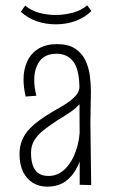

<svg xmlns="http://www.w3.org/2000/svg" viewBox="-20 -691 427 718"><path d="M278 0V-137L277 -366Q276 -433 253.5 -461.5Q231 -490 192 -490Q148 -490 128 -462Q108 -434 108 -392Q108 -378 110 -363.5Q112 -349 116 -333L76 -330Q72 -347 70 -363Q68 -379 68 -394Q68 -432 82 -462Q96 -492 124 -509Q152 -526 193 -526Q235 -526 260.5 -509.5Q286 -493 299 -466Q312 -439 316 -408Q320 -377 320 -350L318 -232L321 1ZM156 7Q127 7 103.5 -7Q80 -21 66.5 -48Q53 -75 53 -115Q53 -144 63 -167.5Q73 -191 91 -209.5Q109 -228 130 -243Q151 -258 173 -271Q193 -283 211.5 -293.5Q230 -304 244.5 -315.5Q259 -327 268 -339.5Q277 -352 277 -366L299 -356Q299 -329 283.5 -309Q268 -289 244 -272.5Q220 -256 193 -240Q169 -224 146.5 -207Q124 -190 110 -169Q96 -148 96 -120Q96 -94 102 -74.5Q108 -55 122.5 -44Q137 -33 162 -33Q196 -33 222.5 -58.5Q249 -84 264 -127Q279 -170 279 -220L306 -267Q305 -214 298 -165Q291 -116 274 -77Q257 -38 228.5 -15.5Q200 7 156 7ZM189 -600Q151 -600 117.5 -611.5Q84 -623 58 -647L74 -670Q99 -650 128.5 -642.5Q158 -635 188 -635Q220 -635 252 -643.5Q284 -652 306 -671L322 -650Q298 -626 263.5 -613Q229 -600 189 -600Z"/></svg>

Font: Truculenta ExtraLight
Style: Regular
Weight: 250
Version: Version 1.002